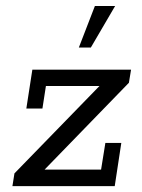

<svg xmlns="http://www.w3.org/2000/svg" viewBox="-20 -634 483 654"><path d="M22.3 0 29.2 -43.4 341.2 -364.1 354.3 -341H136.4L124.5 -264.2H69.7L90.2 -396.7H426.4L419.1 -352.1L107.1 -30.8L97.4 -56.3H324.3L338.9 -147.1H393.2L370.8 0ZM248.6 -472.2 303.2 -613.5H372.1L289.5 -472.2Z"/></svg>

Font: Rokkitt SemiBold
Style: Italic
Weight: 600
Italic angle: -9°
Designer: Vernon Adams
Foundry: Vernon Adams
Version: Version 3.103